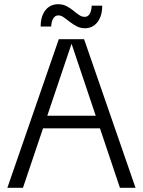

<svg xmlns="http://www.w3.org/2000/svg" viewBox="-20 -891 679 911"><path d="M15 0 259 -705H379L623 0H549L320 -682H319L89 0ZM152 -282V-342H486V-282ZM383 -757Q361 -757 343.5 -766.5Q326 -776 311 -787.5Q296 -799 283 -808.5Q270 -818 257 -818Q242 -818 233 -804Q224 -790 223 -765H173Q173 -814 195.5 -842.5Q218 -871 256 -871Q278 -871 295.5 -862Q313 -853 327.5 -841Q342 -829 355 -820Q368 -811 382 -811Q397 -811 405.5 -825Q414 -839 415 -864H465Q465 -815 442.5 -786Q420 -757 383 -757Z"/></svg>

Font: TikTok Sans 24pt Light
Style: Regular
Weight: 300
Version: Version 4.000